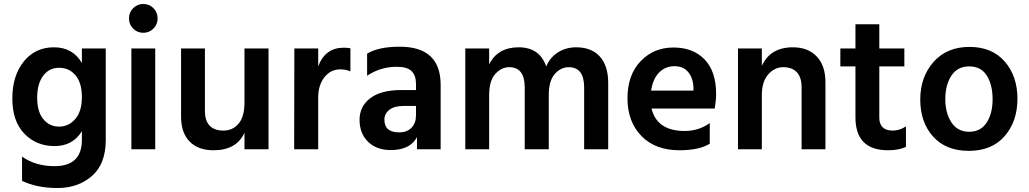

<svg xmlns="http://www.w3.org/2000/svg" viewBox="-20 -751 5177 966"><path d="M277.5 -410Q227 -410 197 -369.5Q167 -329 167 -259Q167 -189 198 -151.5Q229 -114 277.5 -114Q326 -114 359 -152.5Q392 -191 392 -262.5Q392 -334 360 -372Q328 -410 277.5 -410ZM512 -46Q512 74 442.5 134.5Q373 195 269.5 195Q166 195 91 159V37Q159 85 254 85Q392 85 392 -47V-91Q346 -16 254.5 -16Q163 -16 102.5 -78.5Q42 -141 42 -255.5Q42 -370 99.5 -441.5Q157 -513 251.5 -513Q346 -513 392 -434V-507H512Z M701 -731Q731 -731 752 -710Q773 -689 773 -658.5Q773 -628 752 -607Q731 -586 701 -586Q671 -586 650 -607Q629 -628 629 -658.5Q629 -689 650 -710Q671 -731 701 -731ZM761 0H641V-507H761Z M1331 0H1210V-83Q1170 5 1054 5Q977 5 934 -39Q891 -83 891 -164V-507H1011V-192Q1011 -144 1034.5 -119Q1058 -94 1104.5 -94Q1151 -94 1180.5 -129Q1210 -164 1210 -235V-507H1331Z M1581 0H1460L1461 -507H1581V-417Q1616 -511 1709 -511Q1730 -511 1743 -508V-392Q1720 -402 1692 -402Q1643 -402 1612 -362Q1581 -322 1581 -262Z M1946 4Q1874 4 1831.5 -38Q1789 -80 1789 -148Q1789 -216 1843 -257Q1897 -298 1999 -298H2073V-329Q2073 -371 2051 -393Q2029 -415 1976 -415Q1895 -415 1827 -370V-481Q1884 -516 1991 -516Q2197 -516 2197 -324V0H2078V-61Q2043 4 1946 4ZM1988 -85Q2028 -85 2050.5 -108.5Q2073 -132 2073 -170V-218H2011Q1964 -218 1939 -198.5Q1914 -179 1914 -149Q1914 -85 1988 -85Z M3040 0H2919V-311Q2919 -413 2841 -413Q2802 -413 2771.5 -379Q2741 -345 2741 -272V0H2620V-311Q2620 -413 2542 -413Q2503 -413 2472 -379Q2441 -345 2441 -272V0H2321V-507H2441V-427Q2484 -513 2589.5 -513Q2695 -513 2728 -417Q2748 -463 2788 -488Q2828 -513 2879 -513Q2956 -513 2998 -466.5Q3040 -420 3040 -334Z M3256 -295H3469V-310Q3467 -359 3442.5 -388.5Q3418 -418 3373 -418Q3328 -418 3296.5 -386.5Q3265 -355 3256 -295ZM3398 5Q3277 5 3207 -67Q3137 -139 3137 -256.5Q3137 -374 3203 -443Q3269 -512 3368 -512Q3467 -512 3525 -452Q3583 -392 3583 -277Q3583 -249 3576 -205H3258Q3271 -150 3312.5 -121Q3354 -92 3425 -92Q3496 -92 3551 -132V-28Q3498 5 3398 5Z M4133 0H4013V-312Q4013 -362 3989 -387.5Q3965 -413 3921 -413Q3877 -413 3845 -376.5Q3813 -340 3813 -272V0H3693V-507H3813V-420Q3856 -513 3969 -513Q4045 -513 4089 -467Q4133 -421 4133 -337Z M4448 5Q4284 5 4284 -161V-417H4208V-507H4284V-629H4404V-507H4530V-417H4404V-159Q4404 -127 4421 -110.5Q4438 -94 4472 -94Q4506 -94 4538 -115V-12Q4503 5 4448 5Z M4856.5 -417Q4797 -417 4766.5 -370Q4736 -323 4736 -252.5Q4736 -182 4767 -135Q4798 -88 4856 -88Q4914 -88 4944 -134Q4974 -180 4974 -252Q4974 -324 4945 -370.5Q4916 -417 4856.5 -417ZM4857.5 -515Q4971 -515 5035 -441.5Q5099 -368 5099 -254Q5099 -140 5034.5 -66Q4970 8 4854.5 8Q4739 8 4674.5 -64Q4610 -136 4610 -250Q4610 -364 4677 -439.5Q4744 -515 4857.5 -515Z"/></svg>

Font: Hind Mysuru SemiBold
Style: Regular
Weight: 600
Designer: Manushi Parikh, Hitesh Malaviya
Foundry: Indian Type Foundry
Version: Version 0.703;PS 1.0;hotconv 1.0.86;makeotf.lib2.5.63406